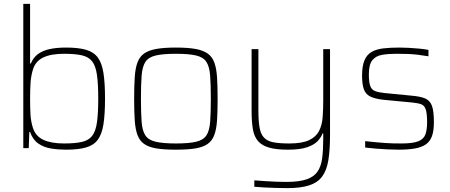

<svg xmlns="http://www.w3.org/2000/svg" viewBox="-20 -763 2320 989"><path d="M320 8Q280 8 243 2Q206 -4 177.5 -23.5Q149 -43 135 -83H131L128 0H100V-743H135V-436H139Q151 -466 175 -484Q199 -502 235 -510Q271 -518 320 -518Q384 -518 423.5 -506.5Q463 -495 484 -466.5Q505 -438 513 -386.5Q521 -335 521 -255Q521 -175 513 -123.5Q505 -72 484 -43.5Q463 -15 423.5 -3.5Q384 8 320 8ZM310 -24Q367 -24 402 -32Q437 -40 455 -63.5Q473 -87 479.5 -133Q486 -179 486 -255Q486 -331 479.5 -377Q473 -423 455 -446.5Q437 -470 402 -478Q367 -486 310 -486Q243 -486 204 -467.5Q165 -449 151 -409Q140 -375 137.5 -338.5Q135 -302 135 -255Q135 -210 137 -173.5Q139 -137 150 -103Q164 -61 204 -42.5Q244 -24 310 -24Z M886 8Q825 8 785.5 1.5Q746 -5 722.5 -21.5Q699 -38 688 -68Q677 -98 674 -143.5Q671 -189 671 -254Q671 -319 674 -365Q677 -411 688 -441Q699 -471 722.5 -487.5Q746 -504 785.5 -511Q825 -518 886 -518Q947 -518 986.5 -511Q1026 -504 1049.5 -487.5Q1073 -471 1084 -441Q1095 -411 1098 -365Q1101 -319 1101 -254Q1101 -189 1098 -143.5Q1095 -98 1084 -68Q1073 -38 1049.5 -21.5Q1026 -5 986.5 1.5Q947 8 886 8ZM886 -24Q954 -24 991 -33Q1028 -42 1043.5 -66Q1059 -90 1062.5 -135.5Q1066 -181 1066 -254Q1066 -327 1062.5 -373Q1059 -419 1043.5 -443.5Q1028 -468 991 -477Q954 -486 886 -486Q819 -486 781.5 -477Q744 -468 728.5 -443.5Q713 -419 709.5 -373Q706 -327 706 -254Q706 -181 709.5 -135.5Q713 -90 728.5 -66Q744 -42 781.5 -33Q819 -24 886 -24Z M1460 206Q1431 206 1399.5 205Q1368 204 1339.5 202.5Q1311 201 1290 199V166Q1317 168 1346 170Q1375 172 1403 173Q1431 174 1455 174Q1520 174 1558.5 161Q1597 148 1615.5 121Q1634 94 1639.5 52Q1645 10 1645 -48V-75H1641Q1635 -57 1617.5 -37.5Q1600 -18 1563.5 -5Q1527 8 1463 8Q1402 8 1365 -3Q1328 -14 1308.5 -37Q1289 -60 1282.5 -98Q1276 -136 1276 -190V-510H1311V-195Q1311 -140 1317 -106Q1323 -72 1340 -54Q1357 -36 1388.5 -30Q1420 -24 1470 -24Q1536 -24 1572 -41Q1608 -58 1623.5 -88.5Q1639 -119 1642 -159.5Q1645 -200 1645 -246V-510H1680V-67Q1680 9 1671.5 61.5Q1663 114 1640 145.5Q1617 177 1573.5 191.5Q1530 206 1460 206Z M2034 8Q2008 8 1976.5 6.5Q1945 5 1915 2.5Q1885 0 1861 -3V-36Q1896 -32 1920 -30Q1944 -28 1963.5 -26.5Q1983 -25 2002.5 -24.5Q2022 -24 2048 -24Q2106 -24 2134 -35Q2162 -46 2171 -70Q2180 -94 2180 -133Q2180 -179 2173 -199.5Q2166 -220 2149.5 -226Q2133 -232 2103 -235L1955 -249Q1911 -254 1887 -266Q1863 -278 1854 -304Q1845 -330 1845 -373Q1845 -423 1857.5 -452.5Q1870 -482 1895 -496Q1920 -510 1956 -514Q1992 -518 2038 -518Q2061 -518 2087.5 -516.5Q2114 -515 2140 -512.5Q2166 -510 2187 -506V-473Q2158 -478 2132.5 -481Q2107 -484 2080.5 -485Q2054 -486 2021 -486Q1980 -486 1948 -480.5Q1916 -475 1898 -453Q1880 -431 1880 -380Q1880 -340 1887 -320.5Q1894 -301 1911.5 -294Q1929 -287 1959 -284L2102 -270Q2148 -266 2172 -255Q2196 -244 2205.5 -216.5Q2215 -189 2215 -133Q2215 -89 2205 -61.5Q2195 -34 2173 -19Q2151 -4 2116.5 2Q2082 8 2034 8Z"/></svg>

Font: Saira Thin Thin
Style: Regular
Weight: 250
Version: Version 1.101